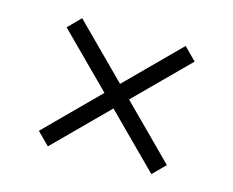

<svg xmlns="http://www.w3.org/2000/svg" viewBox="-71 -606 781 643"><g transform="rotate(15 319.5 -284.0)"><path d="M499.5 -62 98.1 -463.4 140.6 -506.3 542 -104.5ZM140.6 -62 98.1 -104.5 499.5 -506.3 542 -463.4Z"/></g></svg>

Font: Inter 20pt Light
Style: Regular
Weight: 300
Version: Version 4.001;git-66647c0bb